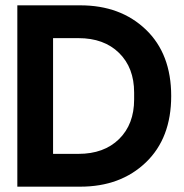

<svg xmlns="http://www.w3.org/2000/svg" viewBox="-20 -700 689 720"><path d="M45 0V-680H281Q432 -680 527 -589Q622 -498 622 -340Q622 -182 527 -91Q432 0 281 0ZM179 -123H274Q370 -123 426.5 -178.5Q483 -234 483 -327V-353Q483 -446 426.5 -501.5Q370 -557 274 -557H179Z"/></svg>

Font: TASA Orbiter Display
Style: Bold
Weight: 700
Designer: Weizhong Zhang
Version: Version 1.000;Glyphs 3.1.2 (3151)